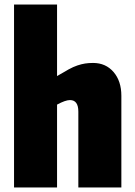

<svg xmlns="http://www.w3.org/2000/svg" viewBox="-20 -828 596 848"><path d="M42 -808H232V-492Q262 -510 283 -521.5Q304 -533 322 -539Q340 -545 356 -547.5Q372 -550 391 -550Q447 -550 481.5 -510Q516 -470 516 -405V0H326V-335Q326 -386 289 -386Q269 -386 232 -366V0H42Z"/></svg>

Font: Encode Sans Compressed
Style: Black
Weight: 900
Designer: Pablo Impallari, Andres Torresi
Foundry: Pablo Impallari, Andres Torresi
Version: Version 1.000; ttfautohint (v1.00) -l 8 -r 50 -G 200 -x 14 -